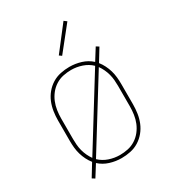

<svg xmlns="http://www.w3.org/2000/svg" viewBox="-188 -846 876 978"><g transform="rotate(-30 250.0 -357.5)"><path d="M81 31 65 21 109 -51Q97 -66 88 -84Q79 -102 73.5 -121Q68 -140 66 -160Q64 -180 64 -200V-320Q64 -346 68 -372.5Q72 -399 82 -423.5Q92 -448 109 -468.5Q126 -489 148.5 -503Q171 -517 197.5 -522.5Q224 -528 250 -528Q285 -528 318.5 -517.5Q352 -507 377 -484L419 -551L435 -541L391 -469Q403 -454 412 -436Q421 -418 426.5 -399Q432 -380 434 -360Q436 -340 436 -320V-200Q436 -174 432 -147.5Q428 -121 418 -96.5Q408 -72 391 -51.5Q374 -31 351.5 -17Q329 -3 302.5 2.5Q276 8 250 8Q215 8 181.5 -2.5Q148 -13 123 -36ZM120 -68 367 -467Q344 -489 313 -499.5Q282 -510 250 -510Q226 -510 202.5 -505Q179 -500 158.5 -487Q138 -474 123 -455Q108 -436 99 -414Q90 -392 86.5 -368Q83 -344 83 -320V-200Q83 -183 84.5 -165.5Q86 -148 90.5 -131Q95 -114 102.5 -98Q110 -82 120 -68ZM250 -10Q274 -10 297.5 -15Q321 -20 341.5 -33Q362 -46 377 -65Q392 -84 401 -106Q410 -128 413.5 -152Q417 -176 417 -200V-320Q417 -337 415.5 -354.5Q414 -372 409.5 -389Q405 -406 397.5 -422Q390 -438 380 -452L133 -53Q156 -31 187 -20.5Q218 -10 250 -10ZM247 -595 233 -605 342 -746 358 -734Z"/></g></svg>

Font: Iosevka SS04 Thin
Style: Regular
Weight: 100
Monospace: yes
Designer: Belleve Invis
Foundry: Belleve Invis
Version: Version 19.0.0; ttfautohint (v1.8.4)